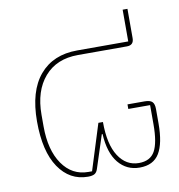

<svg xmlns="http://www.w3.org/2000/svg" viewBox="-75 -707 734 788"><g transform="rotate(-10 292.0 -313.0)"><path d="M229 12.2Q153.3 12.2 107.7 -54.9Q62 -122.1 62 -247.1Q62 -373.5 118.2 -439.7Q174.3 -505.9 274.9 -505.9H487.8V-638.2H507.8V-516.1Q507.8 -486.8 479 -486.8H274.9Q185.5 -486.8 135.3 -428.7Q85 -370.6 85 -271V-223.1Q85 -124 125.5 -65.4Q166 -6.8 233.9 -6.8H249L309.1 -198.2H328.1Q328.1 -105 359.9 -55.9Q391.6 -6.8 444.8 -6.8Q492.2 -6.8 511.5 -41.5Q530.8 -76.2 530.8 -152.8V-232.9H439.9V-252H511.2Q533.7 -252 542.7 -243.2Q551.8 -234.4 551.8 -212.9V-152.8Q551.8 -69.8 526.9 -28.8Q502 12.2 444.8 12.2Q390.6 12.2 356.4 -29.3Q322.3 -70.8 317.9 -149.9H314.9L271 -15.1Q266.6 0.5 257.3 6.3Q248 12.2 229 12.2Z"/></g></svg>

Font: Anuphan Thin
Style: Regular
Weight: 250
Designer: Mike Abbink, Paul van der Laan, Pieter van Rosmalen, Mint Tantisuwanna
Foundry: Bold Monday; Cadson Demak
Version: Version 3.002;hotconv 1.0.109;makeotfexe 2.5.65596